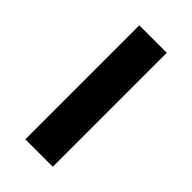

<svg xmlns="http://www.w3.org/2000/svg" viewBox="-170 -562 611 611"><g transform="rotate(45 135.5 -256.5)"><path d="M197.5 -513V0H74V-513Z"/></g></svg>

Font: Lato TR
Style: Bold
Weight: 700
Designer: Lukasz Dziedzic
Foundry: tyPoland Lukasz Dziedzic
Version: Version 1.104 2013